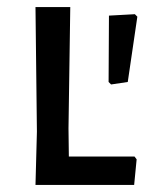

<svg xmlns="http://www.w3.org/2000/svg" viewBox="-20 -521 440 541"><path d="M174 -80H359L365 -72L358 0H80L84 -150L80 -501H178L173 -159ZM340 -290 293 -283 286 -290 287 -477 360 -481 367 -474Z"/></svg>

Font: Alegreya Sans SC Medium
Style: Regular
Weight: 500
Designer: Juan Pablo del Peral
Foundry: Huerta Tipografica
Version: Version 2.001;PS 002.001;hotconv 1.0.88;makeotf.lib2.5.64775